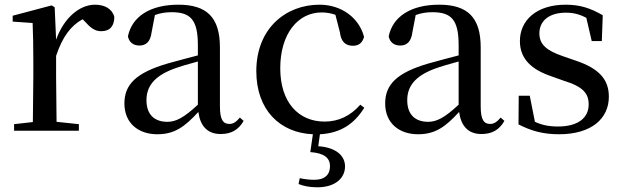

<svg xmlns="http://www.w3.org/2000/svg" viewBox="-20 -557 2658 818"><path d="M219 -319C246 -400 282 -448 332 -475L341 -466C365 -439 384 -424 411 -424C450 -424 467 -448 467 -485C458 -520 425 -537 385 -537C318 -537 252 -480 219 -388L213 -526L200 -534L34 -490V-465L119 -459C121 -410 122 -363 122 -295V-230L120 -37L40 -28V0H316V-28L221 -38L219 -230Z M920 14C964 14 996 -3 1018 -42L1002 -56C985 -36 973 -29 957 -29C931 -29 917 -46 917 -104V-355C917 -483 861 -537 740 -537C619 -537 542 -486 525 -402C530 -377 548 -363 574 -363C601 -363 621 -378 626 -420L640 -493C665 -502 688 -505 711 -505C790 -505 823 -475 823 -365V-321C781 -310 735 -298 696 -287C558 -247 510 -196 510 -116C510 -32 570 15 650 15C724 15 767 -17 825 -80C833 -21 863 14 920 14ZM823 -111C763 -55 729 -38 693 -38C639 -38 604 -68 604 -130C604 -189 637 -232 718 -263C748 -274 785 -285 823 -295Z M1302 91C1361 95 1386 116 1386 151C1386 187 1364 209 1319 209C1301 209 1279 207 1257 202L1252 227C1272 235 1297 241 1332 241C1409 241 1450 201 1450 152C1450 106 1411 71 1336 66L1343 15C1432 10 1489 -29 1532 -98L1515 -111C1473 -63 1422 -39 1363 -39C1251 -39 1174 -122 1174 -266C1174 -414 1250 -504 1350 -504C1370 -504 1389 -501 1409 -494L1428 -420C1433 -378 1453 -362 1484 -362C1508 -362 1524 -374 1531 -400C1510 -481 1435 -537 1341 -537C1198 -537 1072 -436 1072 -254C1072 -89 1172 9 1313 15Z M2031 14C2075 14 2107 -3 2129 -42L2113 -56C2096 -36 2084 -29 2068 -29C2042 -29 2028 -46 2028 -104V-355C2028 -483 1972 -537 1851 -537C1730 -537 1653 -486 1636 -402C1641 -377 1659 -363 1685 -363C1712 -363 1732 -378 1737 -420L1751 -493C1776 -502 1799 -505 1822 -505C1901 -505 1934 -475 1934 -365V-321C1892 -310 1846 -298 1807 -287C1669 -247 1621 -196 1621 -116C1621 -32 1681 15 1761 15C1835 15 1878 -17 1936 -80C1944 -21 1974 14 2031 14ZM1934 -111C1874 -55 1840 -38 1804 -38C1750 -38 1715 -68 1715 -130C1715 -189 1748 -232 1829 -263C1859 -274 1896 -285 1934 -295Z M2362 15C2500 15 2574 -52 2574 -145C2574 -217 2534 -265 2432 -299L2380 -317C2306 -342 2278 -369 2278 -415C2278 -467 2318 -503 2391 -503C2423 -503 2450 -496 2478 -481L2501 -382H2544L2548 -492C2496 -522 2452 -537 2390 -537C2265 -537 2195 -470 2195 -382C2195 -305 2246 -260 2329 -232L2382 -213C2464 -188 2488 -159 2488 -112C2488 -55 2443 -18 2357 -18C2317 -18 2287 -25 2259 -38L2237 -149H2190L2189 -27C2244 1 2294 15 2362 15Z"/></svg>

Font: Source Han Serif SC Medium
Style: Regular
Weight: 500
Designer: Ryoko NISHIZUKA 西塚涼子 (kana & ideographs); Frank Grießhammer (Latin, Greek & Cyrillic); Wenlong ZHANG 张文龙 (bopomofo); San
Foundry: Adobe
Version: Version 2.003;hotconv 1.1.1;makeotfexe 2.6.0